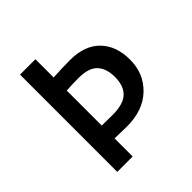

<svg xmlns="http://www.w3.org/2000/svg" viewBox="-192 -862 1005 1005"><g transform="rotate(-45 310.5 -360.0)"><path d="M222 0H108V-720H222V-585Q296 -589 347 -589Q455 -589 513 -529.5Q571 -470 571 -368Q571 -266 501.5 -199Q432 -132 312 -132Q288 -132 222 -134ZM313 -491Q267 -491 222 -488V-229Q245 -228 300 -228Q382 -228 416.5 -261.5Q451 -295 451 -359Q451 -423 419 -457Q387 -491 313 -491Z"/></g></svg>

Font: Convergence
Style: Regular
Weight: 400
Designer: Nicolas Silva and John Vargas
Foundry: Nicolas Silva and Jonh Vargas
Version: Version 1.002